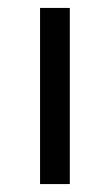

<svg xmlns="http://www.w3.org/2000/svg" viewBox="-20 -465 278 484"><path d="M81 -445H156V-1H81Z"/></svg>

Font: cwTeXYen
Style: Medium
Weight: 500
Version: Version 1.17